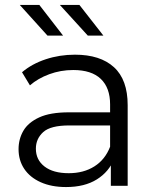

<svg xmlns="http://www.w3.org/2000/svg" viewBox="-20 -751 630 776"><path d="M428 0V-116L425 -135V-329Q425 -396 387.5 -432Q350 -468 276 -468Q225 -468 179 -451Q133 -434 101 -406L69 -459Q109 -493 165 -511.5Q221 -530 283 -530Q385 -530 440.5 -479.5Q496 -429 496 -326V0ZM247 5Q188 5 144.5 -14.5Q101 -34 78 -68.5Q55 -103 55 -148Q55 -189 74.5 -222.5Q94 -256 138.5 -276.5Q183 -297 258 -297H439V-244H260Q184 -244 154.5 -217Q125 -190 125 -150Q125 -105 160 -78Q195 -51 258 -51Q318 -51 361.5 -78.5Q405 -106 425 -158L441 -109Q421 -57 371.5 -26Q322 5 247 5ZM335 -607 222 -731H301L398 -607ZM172 -607 60 -731H139L235 -607Z"/></svg>

Font: Montserrat Thin
Style: Regular
Weight: 400
Version: Version 9.000